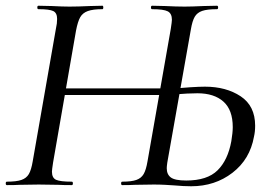

<svg xmlns="http://www.w3.org/2000/svg" viewBox="-27 -645 941 669"><path d="M580 1Q566 0 548 -1Q530 -2 509 -2L443 -1Q427 0 399 0Q395 0 395 -6Q395 -12 399 -12Q431 -12 448 -18Q465 -24 473.5 -38.5Q482 -53 487 -83L568 -544Q572 -570 572 -576Q572 -598 557.5 -605.5Q543 -613 503 -613Q499 -613 499 -619Q499 -625 503 -625L548 -624Q588 -622 616 -622Q641 -622 683 -624L729 -625Q733 -625 733 -619Q733 -613 729 -613Q695 -613 677.5 -607Q660 -601 651.5 -586.5Q643 -572 638 -542L556 -79Q554 -65 554 -59Q554 -37 568.5 -26.5Q583 -16 622 -16Q695 -16 731 -51.5Q767 -87 779 -153Q784 -183 784 -202Q784 -262 751.5 -291Q719 -320 661 -320Q630 -320 580 -316Q566 -314 559 -314V-335Q650 -343 687 -343Q761 -343 811.5 -309.5Q862 -276 862 -207Q862 -186 858 -169Q844 -90 783 -43Q722 4 639 4Q613 4 580 1ZM-3 -12Q30 -12 47.5 -18Q65 -24 73.5 -38.5Q82 -53 87 -83L168 -546Q172 -563 172 -579Q172 -600 158.5 -606.5Q145 -613 107 -613Q103 -613 103 -619Q103 -625 107 -625L153 -624Q191 -622 215 -622Q245 -622 287 -624L330 -625Q333 -625 333 -619Q333 -613 330 -613Q297 -613 279 -606.5Q261 -600 252.5 -585Q244 -570 238 -539L158 -79Q154 -53 154 -47Q154 -25 168.5 -18.5Q183 -12 223 -12Q227 -12 227 -6Q227 0 223 0Q193 0 176 -1L108 -2L42 -1Q26 0 -3 0Q-7 0 -7 -6Q-7 -12 -3 -12ZM165 -337H557L553 -314H161Z"/></svg>

Font: Cormorant Infant Medium
Style: Italic
Weight: 500
Italic angle: -10°
Designer: Christian Thalmann (Catharsis Fonts)
Foundry: Catharsis Fonts
Version: Version 4.000